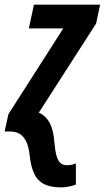

<svg xmlns="http://www.w3.org/2000/svg" viewBox="-59 -565 450 825"><path d="M204.1 240.2Q158.2 240.2 130.1 225.8Q102.1 211.4 87.9 181.4Q73.7 151.4 68.8 105Q64.5 63.5 52.5 40.8Q40.5 18.1 23.4 9Q6.3 0 -14.2 0H-39.1L-22.9 -74.2L212.9 -442.9H64.9L86.9 -544.9H371.1L354 -463.9L107.9 -81.1Q140.1 -65.9 155.8 -34.4Q171.4 -2.9 174.8 47.9Q177.7 83 183.8 104.2Q189.9 125.5 200.7 135.3Q211.4 145 228 145Q240.7 145 250.5 142.6Q260.3 140.1 267.1 137.2V228Q255.9 232.9 237.1 236.6Q218.3 240.2 204.1 240.2Z"/></svg>

Font: Open Sans Condensed
Style: Italic
Weight: 400
Width: 3
Italic angle: -12°
Designer: Monotype Design Team
Foundry: Monotype Imaging Inc.
Version: Version 3.000